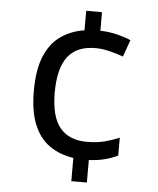

<svg xmlns="http://www.w3.org/2000/svg" viewBox="-53 -769 677 824"><g transform="rotate(5 286.0 -357.0)"><path d="M353 -644Q391 -643 425.5 -634.5Q460 -626 485 -615L459 -542Q433 -552 400 -560Q367 -568 340 -568Q258 -568 219.5 -517.5Q181 -467 181 -363Q181 -259 220.5 -211.5Q260 -164 336 -164Q380 -164 412.5 -172.5Q445 -181 476 -194V-117Q449 -104 420 -96.5Q391 -89 352 -87V10H285V-90Q226 -99 182.5 -129Q139 -159 115 -216Q91 -273 91 -362Q91 -453 115 -511Q139 -569 183 -600Q227 -631 285 -640V-724H353Z"/></g></svg>

Font: Noto Znamenny Musical Notation
Style: Regular
Weight: 400
Version: Version 1.003; ttfautohint (v1.8.4.7-5d5b)